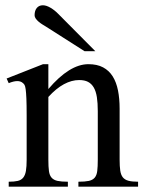

<svg xmlns="http://www.w3.org/2000/svg" viewBox="-20 -701 540 721"><path d="M274.4 0V-18.6Q299.3 -18.6 313.7 -21.7Q328.1 -24.9 335.7 -33.9Q343.3 -43 345.2 -59.1Q347.2 -75.2 347.2 -101.1V-283.7Q347.2 -314 343.8 -336.2Q340.3 -358.4 332 -372.6Q323.7 -386.7 310.5 -393.6Q297.4 -400.4 277.3 -400.4Q249 -400.4 220 -384.8Q190.9 -369.1 161.6 -336.9V-101.1Q161.6 -74.7 163.8 -58.6Q166 -42.5 173.8 -33.7Q181.6 -24.9 196 -21.7Q210.4 -18.6 234.9 -18.6V0H12.7V-18.6Q33.7 -18.6 46.9 -21.7Q60.1 -24.9 67.4 -34.2Q74.7 -43.5 77.4 -59.6Q80.1 -75.7 80.1 -101.1V-267.6Q80.1 -307.6 79.1 -330.6Q78.1 -353.5 76.4 -365.7Q74.7 -377.9 72 -382.3Q69.3 -386.7 65.4 -389.6Q49.3 -403.8 12.7 -388.7L4.9 -406.2L141.6 -460H161.6V-366.7Q241.2 -460 312 -460Q344.7 -460 367.2 -448Q389.6 -436 403.3 -414.1Q417 -392.1 423.1 -361.3Q429.2 -330.6 429.2 -293V-101.1Q429.2 -76.2 431.6 -60.1Q434.1 -43.9 441.4 -34.9Q448.7 -25.9 462.4 -22.2Q476.1 -18.6 498.5 -18.6V0ZM297.4 -508.8 153.3 -600.6Q147 -604.5 139.4 -609.1Q131.8 -613.8 125.2 -619.4Q118.7 -625 114.3 -631.1Q109.9 -637.2 109.9 -643.6Q109.9 -661.1 118.2 -671.1Q126.5 -681.2 141.1 -681.2Q153.8 -681.2 169.7 -671.9Q185.5 -662.6 199.2 -648.4L337.9 -508.8Z"/></svg>

Font: Doulos SIL APac
Style: Regular
Weight: 400
Designer: Walt Agee, Victor Gaultney, Peter Martin, Debbi Hosken, Becca Hirsbrunner
Foundry: SIL International
Version: Version 5.000